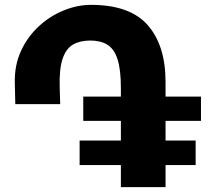

<svg xmlns="http://www.w3.org/2000/svg" viewBox="-20 -763 896 791"><path d="M308 -83V-184H478V-265H323V-365H478V-401Q478 -477 464 -519.5Q450 -562 422 -579Q394 -596 352 -596Q310.5 -596 281.5 -579.8Q252.5 -563.5 238 -521.2Q223.5 -479 226 -401L228 -334H43L41 -423Q39.5 -495 66.8 -553.8Q94 -612.5 140.2 -655Q186.5 -697.5 242.8 -720.2Q299 -743 355 -743Q515.5 -743 588.8 -659.2Q662 -575.5 662 -426V-365H808V-265H662V-184H786V-83H662V8H478V-83Z"/></svg>

Font: Merriweather Sans ExtraBold
Style: Regular
Weight: 800
Designer: Eben Sorkin
Foundry: Eben Sorkin
Version: Version 2.001; ttfautohint (v1.8.3)